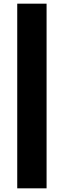

<svg xmlns="http://www.w3.org/2000/svg" viewBox="-20 -780 348 1047"><path d="M74 -760V247H234V-760Z"/></svg>

Font: Kufam Arabic Latin Roman Bold
Style: Regular
Weight: 700
Designer: Wael Morcos & Artur Schmal
Version: Version 1.200;PS 001.200;hotconv 1.0.88;makeotf.lib2.5.64775